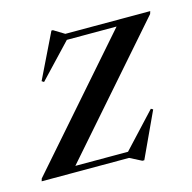

<svg xmlns="http://www.w3.org/2000/svg" viewBox="-143 -862 1006 1007"><g transform="rotate(-15 360.5 -358.5)"><path d="M750.5 -715 746 -700.5 161 -32.5H447L621 -219.5L632 -213L518 32.5H507.5L444 0H-30.5L-26.5 -14L559 -682.5H289L116.5 -500L105 -507.5L223.5 -750.5H231.5L289.5 -715Z"/></g></svg>

Font: Newsreader Display SemiBold
Style: Italic
Weight: 600
Italic angle: -17°
Designer: Hugues Gentile
Foundry: Production Type
Version: Version 1.001